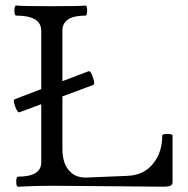

<svg xmlns="http://www.w3.org/2000/svg" viewBox="-20 -686 696 709"><path d="M210.4 -386.2 307.1 -422.9Q314.5 -425.8 323.2 -400.4Q332 -375 323.7 -372.1L210.4 -330.1V-135.3Q210.4 -110.4 217.5 -87.2Q224.6 -64 244.4 -47.1Q264.2 -30.3 297.4 -30.3L450.2 -36.6Q511.2 -39.1 544.9 -81.1Q579.1 -123 579.1 -185.1Q579.1 -191.4 598.1 -191.4Q617.2 -191.4 617.2 -185.1V-13.2Q617.2 0.5 599.6 2.4Q592.8 3.4 577.6 3.4L366.7 1.5Q225.6 0 170.9 0Q116.2 0 46.4 3.4Q40 3.4 40 -15.1Q40 -33.7 46.4 -33.7Q132.3 -33.7 132.3 -86.4V-301.3L52.2 -271.5Q44.9 -268.6 35.6 -293.9Q31.2 -306.2 31.2 -313Q31.2 -318.8 34.7 -319.8L132.3 -356.9V-572.3Q132.3 -628.4 40 -628.4Q33.2 -628.4 33.2 -647Q33.2 -665.5 40 -665.5Q62 -663.1 167.7 -663.1Q273.4 -663.1 295.4 -665.5Q301.8 -665.5 301.8 -647Q301.8 -628.4 295.4 -628.4Q210.4 -628.4 210.4 -572.3Z"/></svg>

Font: Junicode
Style: Regular
Weight: 400
Designer: Peter S. Baker
Foundry: Briery Creek Software
Version: Version 0.7.2